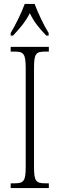

<svg xmlns="http://www.w3.org/2000/svg" viewBox="-20 -951 302 971"><path d="M34 -784V-771H46C81 -809 107 -838 131 -884C153 -838 178 -809 214 -771H226V-784C202 -822 172 -886 155 -931H105C89 -886 57 -822 34 -784ZM34 0H227V-24H208C161 -24 152 -36 152 -109V-605C152 -679 161 -690 208 -690H227V-714H34V-690H54C100 -690 110 -679 110 -605V-108C110 -35 100 -24 54 -24H34Z"/></svg>

Font: Noto Serif Lao ExtraCondensed ExtraLight
Style: Regular
Weight: 200
Width: 2
Designer: Monotype Design Team
Foundry: Monotype Imaging Inc.
Version: Version 2.003